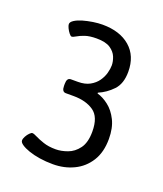

<svg xmlns="http://www.w3.org/2000/svg" viewBox="-88 -767 456 536"><g transform="rotate(20 140.0 -499.0)"><path d="M129.4 -292.5Q108.4 -292.5 89.9 -295.4Q71.3 -298.3 57 -303.3Q42.8 -308.2 34.4 -314Q25.9 -319.8 25.9 -325.6Q25.9 -330.9 29.7 -337.8Q33.5 -344.8 38.4 -349.7Q43.4 -354.7 46.3 -354.7Q50.9 -354.7 60.5 -349.7Q70.1 -344.8 85.5 -339.6Q100.9 -334.3 122.4 -334.3Q138.7 -334.3 157.2 -341Q175.8 -347.7 188.9 -365.4Q202 -383.1 202 -415.7Q202 -459.3 178.7 -475.2Q155.5 -491.2 118.9 -491.2H95.7Q84 -491.2 84 -508.6V-515Q84 -532.5 95.7 -532.5H116.6Q137.5 -532.5 151.7 -540.3Q166 -548.2 174.4 -560.1Q182.8 -572 186.3 -585Q189.8 -598.1 189.8 -608Q189.8 -619.6 184.6 -632.7Q179.3 -645.8 165.4 -655.1Q151.4 -664.3 124.7 -664.3Q103.8 -664.3 90.4 -659.7Q77.1 -655.1 68.9 -650.1Q60.8 -645.2 56.7 -645.2Q53.8 -645.2 49.2 -651Q44.5 -656.8 41 -664.1Q37.6 -671.3 37.6 -675.4Q37.6 -681.8 46.6 -687.6Q55.6 -693.4 69.5 -697.5Q83.5 -701.5 98.9 -703.9Q114.3 -706.2 127 -706.2Q178.7 -706.2 209 -680Q239.2 -653.9 239.2 -606.8Q239.2 -571.4 220.9 -552.2Q202.6 -533 179.3 -523.2V-520.8Q196.2 -516.2 213 -503.1Q229.9 -490.1 241.2 -467.4Q252.5 -444.7 252.5 -412.2Q252.5 -372.7 235.7 -346Q218.8 -319.2 190.9 -305.9Q163.1 -292.5 129.4 -292.5Z"/></g></svg>

Font: Asap Condensed VF Beta
Style: Regular
Weight: 400
Designer: Pablo Cosgaya
Foundry: Omnibus-Type
Version: Version 1.008